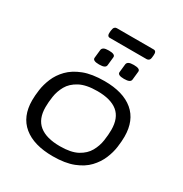

<svg xmlns="http://www.w3.org/2000/svg" viewBox="-191 -978 1073 1128"><g transform="rotate(30 345.5 -414.0)"><path d="M326 6Q197 6 127 -51.5Q57 -109 57 -219Q57 -250 62.5 -290Q68 -330 85.5 -372Q103 -414 137.5 -449.5Q172 -485 228.5 -507Q285 -529 370 -529Q497 -529 565.5 -471.5Q634 -414 634 -304Q634 -273 628.5 -232.5Q623 -192 605.5 -150.5Q588 -109 554.5 -73.5Q521 -38 465 -16Q409 6 326 6ZM333 -66Q408 -66 451 -89.5Q494 -113 514.5 -149.5Q535 -186 541 -226.5Q547 -267 547 -300Q547 -381 500.5 -419Q454 -457 363 -457Q287 -457 242.5 -433Q198 -409 177.5 -372.5Q157 -336 151 -296Q145 -256 145 -223Q145 -143 192.5 -104.5Q240 -66 333 -66ZM461 -597Q416 -597 419 -619L425 -675Q427 -686 437.5 -691.5Q448 -697 471 -697Q516 -697 513 -675L507 -619Q506 -608 495 -602.5Q484 -597 461 -597ZM292 -597Q247 -597 250 -619L256 -675Q258 -686 268.5 -691.5Q279 -697 302 -697Q347 -697 344 -675L338 -619Q337 -608 326 -602.5Q315 -597 292 -597ZM269 -764Q249 -764 252 -794L253 -804Q255 -821 261 -827.5Q267 -834 276 -834H526Q546 -834 543 -804L542 -794Q541 -777 534.5 -770.5Q528 -764 519 -764Z"/></g></svg>

Font: Asap Expanded Expanded Regular
Style: Italic
Weight: 400
Width: 7
Italic angle: -6°
Designer: Pablo Cosgaya
Foundry: Omnibus-Type
Version: Version 3.001; ttfautohint (v1.8.4.7-5d5b)